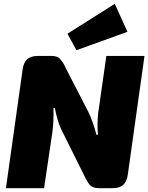

<svg xmlns="http://www.w3.org/2000/svg" viewBox="-20 -982 774 1002"><path d="M645 -816 379 -720 332 -806 579 -962ZM734 -690 647 -71Q642 -34 623 -17Q604 0 568 0H496Q465 0 450.5 -15Q436 -30 419 -67L301 -304Q282 -341 266 -418H259Q261 -346 253 -290L210 0H11L98 -619Q103 -656 122 -673Q141 -690 177 -690H249Q265 -690 276.5 -686Q288 -682 297 -670.5Q306 -659 311 -651Q316 -643 325 -623L441 -398Q467 -344 483 -279H491Q486 -339 493 -396L535 -690Z"/></svg>

Font: Exo 2.0 Black
Style: Italic
Weight: 900
Italic angle: -8°
Designer: Natanael Gama
Version: Version 1.001;PS 001.001;hotconv 1.0.70;makeotf.lib2.5.58329